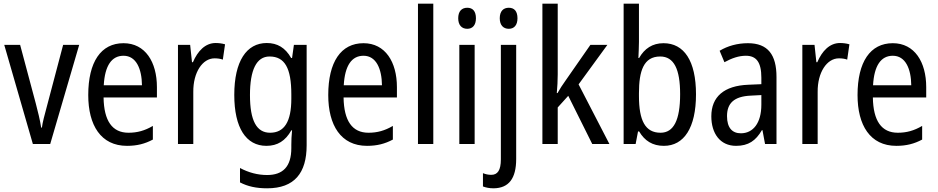

<svg xmlns="http://www.w3.org/2000/svg" viewBox="-20 -780 5080 1040"><path d="M158 0H252L409 -537H322L234 -204C222 -160 210 -115 207 -89H203C197 -129 185 -177 174 -219L89 -537H3Z M649 -546C527 -546 458 -445 458 -265C458 -102 526 10 668 10C722 10 765 -1 808 -24V-98C764 -72 723 -61 676 -61C588 -61 543 -125 541 -252H830V-308C830 -444 767 -546 649 -546ZM649 -478C718 -478 748 -407 749 -318H542C548 -425 585 -478 649 -478Z M1148 -547C1092 -547 1051 -504 1025 -443H1020L1010 -537H944V0H1027V-282C1026 -388 1077 -464 1142 -464C1158 -464 1174 -462 1187 -457L1199 -540C1182 -545 1164 -547 1148 -547Z M1425 -547C1315 -547 1249 -448 1249 -266C1249 -87 1313 10 1423 10C1483 10 1526 -17 1558 -74H1562C1559 -48 1558 -15 1558 5V22C1558 123 1512 168 1427 168C1376 168 1327 155 1280 130V208C1322 230 1369 240 1427 240C1575 240 1641 157 1641 7V-537H1572L1562 -466H1557C1525 -522 1482 -547 1425 -547ZM1440 -474C1522 -474 1558 -412 1558 -269V-245C1558 -121 1520 -61 1443 -61C1370 -61 1334 -126 1334 -265C1334 -401 1369 -474 1440 -474Z M1949 -546C1827 -546 1758 -445 1758 -265C1758 -102 1826 10 1968 10C2022 10 2065 -1 2108 -24V-98C2064 -72 2023 -61 1976 -61C1888 -61 1843 -125 1841 -252H2130V-308C2130 -444 2067 -546 1949 -546ZM1949 -478C2018 -478 2048 -407 2049 -318H1842C1848 -425 1885 -478 1949 -478Z M2327 0V-760H2244V0Z M2511 -738C2481 -738 2462 -719 2462 -681C2462 -644 2481 -624 2511 -624C2540 -624 2558 -644 2558 -681C2558 -719 2541 -738 2511 -738ZM2551 -537H2468V0H2551Z M2687 -681C2687 -644 2706 -624 2736 -624C2765 -624 2783 -644 2783 -681C2783 -719 2766 -738 2736 -738C2706 -738 2687 -719 2687 -681ZM2654 240C2736 239 2776 187 2776 81V-537H2693V83C2693 143 2675 167 2641 167C2625 167 2611 164 2596 158V230C2612 236 2630 240 2654 240Z M3001 -377V-760H2918V0H3001V-198L3058 -261L3188 0H3281L3114 -323L3270 -537H3178L3043 -343C3029 -324 3011 -296 3000 -276H2996C2999 -308 3001 -345 3001 -377Z M3441 -553V-760H3358V0H3423L3436 -68H3442C3472 -17 3515 10 3576 10C3685 10 3750 -88 3750 -269C3750 -451 3685 -546 3574 -546C3514 -546 3471 -517 3442 -466H3438C3439 -493 3441 -524 3441 -553ZM3556 -474C3631 -474 3664 -405 3664 -270C3664 -129 3629 -61 3558 -61C3475 -61 3441 -127 3441 -260V-275C3441 -395 3466 -474 3556 -474Z M4031 -546C3974 -546 3921 -531 3878 -505L3904 -443C3944 -465 3982 -478 4020 -478C4077 -478 4104 -443 4104 -359V-324L4034 -321C3902 -316 3833 -256 3833 -150C3833 -58 3880 10 3967 10C4034 10 4074 -18 4107 -75H4110L4124 0H4186V-363C4186 -483 4140 -546 4031 -546ZM4047 -262 4104 -265V-213C4104 -113 4059 -58 3993 -58C3947 -58 3918 -87 3918 -151C3918 -220 3955 -258 4047 -262Z M4530 -547C4474 -547 4433 -504 4407 -443H4402L4392 -537H4326V0H4409V-282C4408 -388 4459 -464 4524 -464C4540 -464 4556 -462 4569 -457L4581 -540C4564 -545 4546 -547 4530 -547Z M4816 -546C4694 -546 4625 -445 4625 -265C4625 -102 4693 10 4835 10C4889 10 4932 -1 4975 -24V-98C4931 -72 4890 -61 4843 -61C4755 -61 4710 -125 4708 -252H4997V-308C4997 -444 4934 -546 4816 -546ZM4816 -478C4885 -478 4915 -407 4916 -318H4709C4715 -425 4752 -478 4816 -478Z"/></svg>

Font: Noto Sans Lao Looped Condensed
Style: Regular
Weight: 400
Width: 3
Designer: Mark Frömberg, Ben Mitchell
Foundry: The Fontpad Ltd
Version: Version 1.002